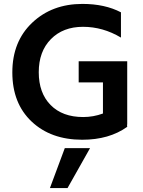

<svg xmlns="http://www.w3.org/2000/svg" viewBox="-20 -706 733 981"><path d="M325 255H235L311 51H440ZM400 8Q240 8 141.5 -85Q43 -178 43 -336Q43 -494 144.5 -590Q246 -686 401 -686Q516 -686 598 -643V-514Q506 -569 404 -569Q302 -569 240 -506Q178 -443 178 -337Q178 -231 238.5 -169.5Q299 -108 405 -108Q457 -108 506 -126V-285H382V-393H630V-69H629L630 -58Q538 8 400 8Z"/></svg>

Font: Hind Colombo SemiBold
Style: Regular
Weight: 600
Designer: Jyotish Sonowal, Aditi Pimprikar
Foundry: Indian Type Foundry
Version: Version 1.000;PS 1.0;hotconv 1.0.86;makeotf.lib2.5.63406; tt